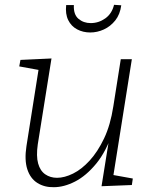

<svg xmlns="http://www.w3.org/2000/svg" viewBox="-20 -771 639 798"><path d="M204 7Q165 8 135.5 -10.5Q106 -29 93.5 -67.5Q81 -106 90 -164L142 -493L148 -479L60 -495L65 -522L194 -528L137 -171Q130 -122 138.5 -91.5Q147 -61 168 -46.5Q189 -32 217 -32Q248 -32 283.5 -49.5Q319 -67 352.5 -103.5Q386 -140 412.5 -195.5Q439 -251 451 -329L482 -525H528L450 -34L443 -45L532 -29L528 -2L402 3L436 -209L450 -226Q422 -142 380 -91Q338 -40 292 -16.5Q246 7 204 7ZM355 -636Q325 -636 300.5 -649Q276 -662 263.5 -687.5Q251 -713 255 -750H287Q285 -711 306 -693Q327 -675 357 -675Q390 -675 417.5 -694.5Q445 -714 454 -751L484 -749Q479 -711 459 -686Q439 -661 411.5 -648.5Q384 -636 355 -636Z"/></svg>

Font: Bitter Thin Light
Style: Italic
Weight: 300
Italic angle: -9°
Version: Version 2.002